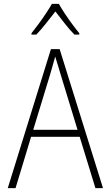

<svg xmlns="http://www.w3.org/2000/svg" viewBox="-20 -968 570 988"><path d="M20 0 242 -715H287L510 0H471L390 -264H140L60 0ZM238 -585 151 -300H379L292 -585Q286 -607 278.5 -630Q271 -653 264 -677Q258 -654 251 -630.5Q244 -607 238 -585ZM142 -797Q158 -817 178 -844Q198 -871 216.5 -899Q235 -927 247 -948H283Q295 -926 314 -897.5Q333 -869 353 -842Q373 -815 388 -797V-790H363Q338 -815 312.5 -848Q287 -881 265 -909Q244 -882 217.5 -848.5Q191 -815 167 -790H142Z"/></svg>

Font: Noto Sans Mono Condensed ExtraLight
Style: Regular
Weight: 200
Width: 3
Designer: Monotype Design Team
Foundry: Monotype Imaging Inc.
Version: Version 2.014; ttfautohint (v1.8.4.7-5d5b)